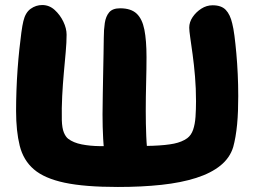

<svg xmlns="http://www.w3.org/2000/svg" viewBox="-20 -734 1013 764"><path d="M449 10Q317 10 237 -7Q157 -24 115 -60Q73 -96 58.5 -154Q44 -212 44 -293Q44 -332 45.5 -374.5Q47 -417 50 -458.5Q53 -500 57 -537.5Q61 -575 65 -604.5Q69 -634 73 -650Q81 -684 102 -699Q123 -714 148 -714Q176 -714 197.5 -694.5Q219 -675 232 -648Q245 -621 245 -596Q245 -566 241.5 -527Q238 -488 234 -444Q230 -400 227.5 -352Q225 -304 226 -256Q227 -224 234 -207Q241 -190 251 -182Q272 -166 305 -159.5Q338 -153 377 -152.5Q416 -152 453 -152Q537 -152 589 -154Q641 -156 672.5 -162.5Q704 -169 725 -184Q741 -196 748.5 -218Q756 -240 758 -269.5Q760 -299 760 -331Q760 -382 756 -429.5Q752 -477 746.5 -517Q741 -557 737 -584.5Q733 -612 733 -624Q733 -646 746.5 -666Q760 -686 781 -699.5Q802 -713 826 -713Q861 -713 878.5 -694.5Q896 -676 904 -641Q909 -622 913 -591Q917 -560 920.5 -521Q924 -482 926 -439Q928 -396 928 -352Q928 -322 927 -293.5Q926 -265 923.5 -239Q921 -213 917 -190Q913 -167 908 -149Q895 -106 857.5 -75.5Q820 -45 760.5 -26Q701 -7 622.5 1.5Q544 10 449 10ZM400 -96Q393 -136 390.5 -182.5Q388 -229 388 -278Q388 -317 389 -359.5Q390 -402 390.5 -443Q391 -484 392 -520Q393 -556 393 -584Q393 -616 397 -642.5Q401 -669 414.5 -685Q428 -701 458 -701Q501 -701 523.5 -680Q546 -659 554.5 -616Q563 -573 563 -507Q563 -462 561.5 -405Q560 -348 560 -293Q560 -242 562 -192Q564 -142 571 -98Z"/></svg>

Font: Shantell Sans ExtraBold
Style: Regular
Weight: 800
Designer: Stephen Nixon, Anya Danilova, Shantell Martin
Foundry: Arrow Type
Version: Version 1.011;[c5ecc13dd]